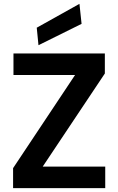

<svg xmlns="http://www.w3.org/2000/svg" viewBox="-20 -978 615 998"><path d="M48 0V-104L370 -588H50V-700H525V-596L202 -112H527V0ZM180 -743 171 -834 393 -958 404 -854Z"/></svg>

Font: DM Sans 17pt
Style: Bold
Weight: 700
Version: Version 4.004;gftools[0.9.30]